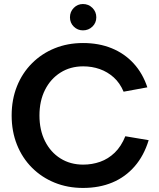

<svg xmlns="http://www.w3.org/2000/svg" viewBox="-20 -919 781 946"><path d="M388.9 7Q313.3 7 249.3 -19Q185.3 -45 137.6 -92.7Q89.8 -140.5 63.6 -206Q37.4 -271.5 37.4 -350Q37.4 -428.5 63.6 -494Q89.8 -559.5 137.6 -607.2Q185.3 -655 249.3 -681Q313.3 -707 388.9 -707Q467.5 -707 530.5 -681.2Q593.6 -655.4 638.3 -606.6Q683.1 -557.8 706 -488.7L589 -467.2Q570.6 -510.7 540.1 -537.9Q509.7 -565.1 471.5 -578.6Q433.3 -592.1 389.9 -592.1Q326.5 -592.1 277.9 -561.3Q229.2 -530.6 201.8 -476.2Q174.4 -421.8 174.4 -350Q174.4 -278.2 201.8 -223.5Q229.2 -168.9 277.9 -138.4Q326.5 -107.9 389.9 -107.9Q433.8 -107.9 473.5 -121.9Q513.2 -135.9 545.1 -166.6Q577.1 -197.3 597.5 -247.7L712.5 -228.3Q689.1 -151.7 643.3 -99.2Q597.6 -46.6 533.5 -19.8Q469.5 7 388.9 7ZM388.6 -769.4Q362.3 -769.4 343.5 -787.9Q324.7 -806.4 324.7 -833.7Q324.7 -861.1 343.5 -880.2Q362.3 -899.2 388.6 -899.2Q416.2 -899.2 435.3 -880.2Q454.5 -861.1 454.5 -833.7Q454.5 -806.4 435.3 -787.9Q416.2 -769.4 388.6 -769.4Z"/></svg>

Font: Envelope Sans Variable
Style: Regular
Weight: 500
Designer: Andreas Rasmussen / Norman Anderson
Foundry: mail.de GmbH
Version: Version 1.150